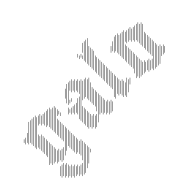

<svg xmlns="http://www.w3.org/2000/svg" viewBox="-159 -1856 3068 3068"><g transform="rotate(-45 1375.0 -321.5)"><path d="M464.3 -567.1 611.4 -714.3 607.1 -718.6 460 -571.4ZM464.3 -531.4 647.1 -714.3 642.9 -718.6 460 -535.7ZM500 -531.4 682.9 -714.3 678.6 -718.6 495.7 -535.7ZM500 -495.7 718.6 -714.3 714.3 -718.6 495.7 -500ZM500 -460 718.6 -678.6 714.3 -682.9 495.7 -464.3ZM500 -424.3 754.3 -678.6 750 -682.9 495.7 -428.6ZM500 -388.6 790 -678.6 785.7 -682.9 495.7 -392.9ZM500 -352.9 790 -642.9 785.7 -647.1 495.7 -357.1ZM500 -317.1 682.9 -500 678.6 -504.3 495.7 -321.4ZM500 -281.4 682.9 -464.3 678.6 -468.6 495.7 -285.7ZM500 -245.7 682.9 -428.6 678.6 -432.9 495.7 -250ZM500 -210 682.9 -392.9 678.6 -397.1 495.7 -214.3ZM500 -174.3 682.9 -357.1 678.6 -361.4 495.7 -178.6ZM357.1 4.3 682.9 -321.4 678.6 -325.7 352.9 0ZM428.6 -31.4 682.9 -285.7 678.6 -290 424.3 -35.7ZM500 -67.1 682.9 -250 678.6 -254.3 495.7 -71.4ZM500 -31.4 682.9 -214.3 678.6 -218.6 495.7 -35.7ZM500 4.3 682.9 -178.6 678.6 -182.9 495.7 0ZM500 40 682.9 -142.9 678.6 -147.1 495.7 35.7ZM500 75.7 682.9 -107.1 678.6 -111.4 495.7 71.4ZM500 111.4 682.9 -71.4 678.6 -75.7 495.7 107.1ZM535.7 111.4 682.9 -35.7 678.6 -40 531.4 107.1ZM535.7 147.1 682.9 0 678.6 -4.3 531.4 142.9ZM535.7 182.9 718.6 0 714.3 -4.3 531.4 178.6ZM500 254.3 718.6 35.7 714.3 31.4 495.7 250ZM357.1 432.9 718.6 71.4 714.3 67.1 352.9 428.6ZM392.9 432.9 718.6 107.1 714.3 102.9 388.6 428.6ZM464.3 397.1 718.6 142.9 714.3 138.6 460 392.9ZM535.7 361.4 718.6 178.6 714.3 174.3 531.4 357.1ZM464.3 -602.9 575.7 -714.3 571.4 -718.6 460 -607.1ZM678.6 254.3 718.6 214.3 714.3 210 674.3 250ZM321.4 432.9 468.6 285.7 464.3 281.4 317.1 428.6ZM321.4 397.1 432.9 285.7 428.6 281.4 317.1 392.9ZM285.7 397.1 397.1 285.7 392.9 281.4 281.4 392.9ZM250 361.4 361.4 250 357.1 245.7 245.7 357.1ZM285.7 361.4 397.1 250 392.9 245.7 281.4 357.1ZM214.3 325.7 325.7 214.3 321.4 210 210 321.4ZM178.6 325.7 325.7 178.6 321.4 174.3 174.3 321.4ZM178.6 290 290 178.6 285.7 174.3 174.3 285.7ZM142.9 290 290 142.9 285.7 138.6 138.6 285.7ZM107.1 254.3 254.3 107.1 250 102.9 102.9 250ZM71.4 218.6 218.6 71.4 214.3 67.1 67.1 214.3ZM71.4 182.9 182.9 71.4 178.6 67.1 67.1 178.6ZM142.9 254.3 290 107.1 285.7 102.9 138.6 250ZM214.3 361.4 361.4 214.3 357.1 210 210 357.1ZM107.1 218.6 254.3 71.4 250 67.1 102.9 214.3ZM428.6 -602.9 540 -714.3 535.7 -718.6 424.3 -607.1ZM392.9 -638.6 504.3 -750 500 -754.3 388.6 -642.9ZM428.6 -638.6 540 -750 535.7 -754.3 424.3 -642.9ZM107.1 -388.6 468.6 -750 464.3 -754.3 102.9 -392.9ZM107.1 -424.3 468.6 -785.7 464.3 -790 102.9 -428.6ZM107.1 -460 432.9 -785.7 428.6 -790 102.9 -464.3ZM107.1 -495.7 397.1 -785.7 392.9 -790 102.9 -500ZM107.1 -531.4 361.4 -785.7 357.1 -790 102.9 -535.7ZM71.4 -531.4 325.7 -785.7 321.4 -790 67.1 -535.7ZM71.4 -567.1 182.9 -678.6 178.6 -682.9 67.1 -571.4ZM35.7 -602.9 75.7 -642.9 71.4 -647.1 31.4 -607.1ZM35.7 -567.1 111.4 -642.9 107.1 -647.1 31.4 -571.4ZM142.9 -388.6 290 -535.7 285.7 -540 138.6 -392.9ZM142.9 -317.1 325.7 -500 321.4 -504.3 138.6 -321.4ZM142.9 -281.4 325.7 -464.3 321.4 -468.6 138.6 -285.7ZM142.9 -245.7 325.7 -428.6 321.4 -432.9 138.6 -250ZM142.9 -210 325.7 -392.9 321.4 -397.1 138.6 -214.3ZM142.9 -174.3 325.7 -357.1 321.4 -361.4 138.6 -178.6ZM142.9 -352.9 290 -500 285.7 -504.3 138.6 -357.1ZM71.4 -67.1 325.7 -321.4 321.4 -325.7 67.1 -71.4ZM107.1 -67.1 325.7 -285.7 321.4 -290 102.9 -71.4ZM107.1 -31.4 325.7 -250 321.4 -254.3 102.9 -35.7ZM142.9 -31.4 325.7 -214.3 321.4 -218.6 138.6 -35.7ZM178.6 -31.4 325.7 -178.6 321.4 -182.9 174.3 -35.7ZM214.3 4.3 361.4 -142.9 357.1 -147.1 210 0ZM178.6 4.3 325.7 -142.9 321.4 -147.1 174.3 0ZM250 4.3 361.4 -107.1 357.1 -111.4 245.7 0ZM250 40 397.1 -107.1 392.9 -111.4 245.7 35.7ZM285.7 40 432.9 -107.1 428.6 -111.4 281.4 35.7ZM714.3 -531.4 790 -607.1 785.7 -611.4 710 -535.7ZM750 -531.4 790 -571.4 785.7 -575.7 745.7 -535.7ZM750 -495.7 790 -535.7 785.7 -540 745.7 -500Z M1250 -31.4 1432.9 -214.3 1428.6 -218.6 1245.7 -35.7ZM1250 -67.1 1432.9 -250 1428.6 -254.3 1245.7 -71.4ZM1214.3 -67.1 1432.9 -285.7 1428.6 -290 1210 -71.4ZM1107.1 4.3 1432.9 -321.4 1428.6 -325.7 1102.9 0ZM1214.3 -138.6 1432.9 -357.1 1428.6 -361.4 1210 -142.9ZM1250 -210 1432.9 -392.9 1428.6 -397.1 1245.7 -214.3ZM1250 -245.7 1432.9 -428.6 1428.6 -432.9 1245.7 -250ZM1250 -281.4 1432.9 -464.3 1428.6 -468.6 1245.7 -285.7ZM1250 -317.1 1468.6 -535.7 1464.3 -540 1245.7 -321.4ZM1250 -352.9 1504.3 -607.1 1500 -611.4 1245.7 -357.1ZM1250 -388.6 1468.6 -607.1 1464.3 -611.4 1245.7 -392.9ZM1250 -424.3 1468.6 -642.9 1464.3 -647.1 1245.7 -428.6ZM1214.3 -424.3 1432.9 -642.9 1428.6 -647.1 1210 -428.6ZM1178.6 -424.3 1397.1 -642.9 1392.9 -647.1 1174.3 -428.6ZM928.6 -210 1397.1 -678.6 1392.9 -682.9 924.3 -214.3ZM1214.3 -531.4 1361.4 -678.6 1357.1 -682.9 1210 -535.7ZM1214.3 -567.1 1361.4 -714.3 1357.1 -718.6 1210 -571.4ZM1214.3 -602.9 1325.7 -714.3 1321.4 -718.6 1210 -607.1ZM1178.6 -602.9 1325.7 -750 1321.4 -754.3 1174.3 -607.1ZM1142.9 -638.6 1290 -785.7 1285.7 -790 1138.6 -642.9ZM1142.9 -674.3 1254.3 -785.7 1250 -790 1138.6 -678.6ZM964.3 -531.4 1218.6 -785.7 1214.3 -790 960 -535.7ZM1178.6 -638.6 1290 -750 1285.7 -754.3 1174.3 -642.9ZM1285.7 -31.4 1432.9 -178.6 1428.6 -182.9 1281.4 -35.7ZM1285.7 4.3 1432.9 -142.9 1428.6 -147.1 1281.4 0ZM1321.4 4.3 1468.6 -142.9 1464.3 -147.1 1317.1 0ZM1321.4 40 1468.6 -107.1 1464.3 -111.4 1317.1 35.7ZM1357.1 40 1504.3 -107.1 1500 -111.4 1352.9 35.7ZM1392.9 40 1504.3 -71.4 1500 -75.7 1388.6 35.7ZM1035.7 40 1182.9 -107.1 1178.6 -111.4 1031.4 35.7ZM1000 40 1147.1 -107.1 1142.9 -111.4 995.7 35.7ZM1000 4.3 1147.1 -142.9 1142.9 -147.1 995.7 0ZM964.3 4.3 1111.4 -142.9 1107.1 -147.1 960 0ZM964.3 -31.4 1111.4 -178.6 1107.1 -182.9 960 -35.7ZM928.6 -31.4 1111.4 -214.3 1107.1 -218.6 924.3 -35.7ZM928.6 -67.1 1111.4 -250 1107.1 -254.3 924.3 -71.4ZM928.6 -102.9 1111.4 -285.7 1107.1 -290 924.3 -107.1ZM928.6 -138.6 1111.4 -321.4 1107.1 -325.7 924.3 -142.9ZM928.6 -174.3 1111.4 -357.1 1107.1 -361.4 924.3 -178.6ZM928.6 -245.7 1182.9 -500 1178.6 -504.3 924.3 -250ZM964.3 -317.1 1147.1 -500 1142.9 -504.3 960 -321.4ZM964.3 -352.9 1075.7 -464.3 1071.4 -468.6 960 -357.1ZM928.6 -352.9 1040 -464.3 1035.7 -468.6 924.3 -357.1ZM928.6 -388.6 1004.3 -464.3 1000 -468.6 924.3 -392.9ZM857.1 -424.3 932.9 -500 928.6 -504.3 852.9 -428.6ZM892.9 -424.3 932.9 -464.3 928.6 -468.6 888.6 -428.6ZM892.9 -388.6 968.6 -464.3 964.3 -468.6 888.6 -392.9ZM964.3 -567.1 1182.9 -785.7 1178.6 -790 960 -571.4ZM1000 -531.4 1040 -571.4 1035.7 -575.7 995.7 -535.7ZM1035.7 -531.4 1075.7 -571.4 1071.4 -575.7 1031.4 -535.7ZM1000 -638.6 1111.4 -750 1107.1 -754.3 995.7 -642.9Z M1714.3 40 1932.9 -178.6 1928.6 -182.9 1710 35.7ZM1678.6 4.3 1861.4 -178.6 1857.1 -182.9 1674.3 0ZM1678.6 -31.4 1861.4 -214.3 1857.1 -218.6 1674.3 -35.7ZM1678.6 -67.1 1825.7 -214.3 1821.4 -218.6 1674.3 -71.4ZM1642.9 -67.1 1825.7 -250 1821.4 -254.3 1638.6 -71.4ZM1642.9 -102.9 1825.7 -285.7 1821.4 -290 1638.6 -107.1ZM1571.4 -67.1 1825.7 -321.4 1821.4 -325.7 1567.1 -71.4ZM1571.4 -102.9 1825.7 -357.1 1821.4 -361.4 1567.1 -107.1ZM1642.9 -210 1825.7 -392.9 1821.4 -397.1 1638.6 -214.3ZM1642.9 -245.7 1825.7 -428.6 1821.4 -432.9 1638.6 -250ZM1642.9 -281.4 1825.7 -464.3 1821.4 -468.6 1638.6 -285.7ZM1642.9 -317.1 1825.7 -500 1821.4 -504.3 1638.6 -321.4ZM1642.9 -352.9 1825.7 -535.7 1821.4 -540 1638.6 -357.1ZM1714.3 4.3 1861.4 -142.9 1857.1 -147.1 1710 0ZM1785.7 4.3 1932.9 -142.9 1928.6 -147.1 1781.4 0ZM1642.9 -388.6 1825.7 -571.4 1821.4 -575.7 1638.6 -392.9ZM1642.9 -424.3 1825.7 -607.1 1821.4 -611.4 1638.6 -428.6ZM1892.9 -67.1 1968.6 -142.9 1964.3 -147.1 1888.6 -71.4ZM1642.9 -460 1825.7 -642.9 1821.4 -647.1 1638.6 -464.3ZM1642.9 -495.7 1825.7 -678.6 1821.4 -682.9 1638.6 -500ZM1642.9 -531.4 1825.7 -714.3 1821.4 -718.6 1638.6 -535.7ZM1642.9 -567.1 1825.7 -750 1821.4 -754.3 1638.6 -571.4ZM1642.9 -602.9 1825.7 -785.7 1821.4 -790 1638.6 -607.1ZM1642.9 -638.6 1861.4 -857.1 1857.1 -861.4 1638.6 -642.9ZM1642.9 -674.3 1861.4 -892.9 1857.1 -897.1 1638.6 -678.6ZM1642.9 -710 1861.4 -928.6 1857.1 -932.9 1638.6 -714.3ZM1642.9 -745.7 1861.4 -964.3 1857.1 -968.6 1638.6 -750ZM1642.9 -781.4 1932.9 -1071.4 1928.6 -1075.7 1638.6 -785.7ZM1642.9 -817.1 1897.1 -1071.4 1892.9 -1075.7 1638.6 -821.4ZM1642.9 -852.9 1861.4 -1071.4 1857.1 -1075.7 1638.6 -857.1ZM1714.3 -960 1825.7 -1071.4 1821.4 -1075.7 1710 -964.3ZM1642.9 -888.6 1682.9 -928.6 1678.6 -932.9 1638.6 -892.9ZM1642.9 -924.3 1682.9 -964.3 1678.6 -968.6 1638.6 -928.6ZM1607.1 -960 1647.1 -1000 1642.9 -1004.3 1602.9 -964.3ZM1607.1 -924.3 1647.1 -964.3 1642.9 -968.6 1602.9 -928.6Z M2107.1 -31.4 2290 -214.3 2285.7 -218.6 2102.9 -35.7ZM2071.4 -31.4 2290 -250 2285.7 -254.3 2067.1 -35.7ZM2071.4 -67.1 2290 -285.7 2285.7 -290 2067.1 -71.4ZM2035.7 -67.1 2290 -321.4 2285.7 -325.7 2031.4 -71.4ZM2071.4 -138.6 2290 -357.1 2285.7 -361.4 2067.1 -142.9ZM2107.1 -245.7 2290 -428.6 2285.7 -432.9 2102.9 -250ZM2107.1 -281.4 2290 -464.3 2285.7 -468.6 2102.9 -285.7ZM2107.1 -317.1 2290 -500 2285.7 -504.3 2102.9 -321.4ZM2107.1 -352.9 2290 -535.7 2285.7 -540 2102.9 -357.1ZM2107.1 -388.6 2290 -571.4 2285.7 -575.7 2102.9 -392.9ZM2107.1 -424.3 2432.9 -750 2428.6 -754.3 2102.9 -428.6ZM2107.1 -460 2397.1 -750 2392.9 -754.3 2102.9 -464.3ZM2107.1 -495.7 2361.4 -750 2357.1 -754.3 2102.9 -500ZM2107.1 -531.4 2325.7 -750 2321.4 -754.3 2102.9 -535.7ZM2107.1 -567.1 2325.7 -785.7 2321.4 -790 2102.9 -571.4ZM2107.1 -210 2290 -392.9 2285.7 -397.1 2102.9 -214.3ZM2142.9 -31.4 2290 -178.6 2285.7 -182.9 2138.6 -35.7ZM2178.6 -31.4 2325.7 -178.6 2321.4 -182.9 2174.3 -35.7ZM2214.3 -31.4 2325.7 -142.9 2321.4 -147.1 2210 -35.7ZM2250 4.3 2397.1 -142.9 2392.9 -147.1 2245.7 0ZM2250 -31.4 2361.4 -142.9 2357.1 -147.1 2245.7 -35.7ZM2285.7 4.3 2397.1 -107.1 2392.9 -111.4 2281.4 0ZM2321.4 4.3 2432.9 -107.1 2428.6 -111.4 2317.1 0ZM2321.4 40 2647.1 -285.7 2642.9 -290 2317.1 35.7ZM2357.1 40 2647.1 -250 2642.9 -254.3 2352.9 35.7ZM2392.9 40 2647.1 -214.3 2642.9 -218.6 2388.6 35.7ZM2428.6 40 2647.1 -178.6 2642.9 -182.9 2424.3 35.7ZM2464.3 40 2682.9 -178.6 2678.6 -182.9 2460 35.7ZM2464.3 -138.6 2647.1 -321.4 2642.9 -325.7 2460 -142.9ZM2464.3 -174.3 2647.1 -357.1 2642.9 -361.4 2460 -178.6ZM2464.3 -210 2647.1 -392.9 2642.9 -397.1 2460 -214.3ZM2464.3 -245.7 2647.1 -428.6 2642.9 -432.9 2460 -250ZM2464.3 -281.4 2647.1 -464.3 2642.9 -468.6 2460 -285.7ZM2464.3 -317.1 2647.1 -500 2642.9 -504.3 2460 -321.4ZM2464.3 -352.9 2718.6 -607.1 2714.3 -611.4 2460 -357.1ZM2464.3 -388.6 2718.6 -642.9 2714.3 -647.1 2460 -392.9ZM2464.3 -424.3 2682.9 -642.9 2678.6 -647.1 2460 -428.6ZM2464.3 -460 2682.9 -678.6 2678.6 -682.9 2460 -464.3ZM2464.3 -495.7 2647.1 -678.6 2642.9 -682.9 2460 -500ZM2428.6 -495.7 2611.4 -678.6 2607.1 -682.9 2424.3 -500ZM2428.6 -531.4 2575.7 -678.6 2571.4 -682.9 2424.3 -535.7ZM2392.9 -531.4 2540 -678.6 2535.7 -682.9 2388.6 -535.7ZM2571.4 -31.4 2682.9 -142.9 2678.6 -147.1 2567.1 -35.7ZM2607.1 -31.4 2718.6 -142.9 2714.3 -147.1 2602.9 -35.7ZM2642.9 -31.4 2718.6 -107.1 2714.3 -111.4 2638.6 -35.7ZM2107.1 -602.9 2290 -785.7 2285.7 -790 2102.9 -607.1ZM2071.4 -602.9 2254.3 -785.7 2250 -790 2067.1 -607.1ZM2071.4 -638.6 2182.9 -750 2178.6 -754.3 2067.1 -642.9ZM2035.7 -638.6 2111.4 -714.3 2107.1 -718.6 2031.4 -642.9ZM2321.4 -602.9 2432.9 -714.3 2428.6 -718.6 2317.1 -607.1ZM2321.4 -567.1 2468.6 -714.3 2464.3 -718.6 2317.1 -571.4ZM2357.1 -567.1 2504.3 -714.3 2500 -718.6 2352.9 -571.4ZM2392.9 -567.1 2540 -714.3 2535.7 -718.6 2388.6 -571.4Z"/></g></svg>

Font: Gossip High Needlepoint
Style: Regular
Weight: 100
Width: 7
Designer: Deborah Khodanovich
Version: Version 1.001;Glyphs 3.3.1 (3343)